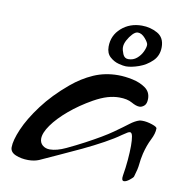

<svg xmlns="http://www.w3.org/2000/svg" viewBox="-68 -609 653 689"><g transform="rotate(10 258.5 -264.5)"><path d="M428 16Q418 16 421 -3Q426 -32 428.5 -61.5Q431 -91 431 -113Q431 -134 428.5 -147.5Q426 -161 419 -161Q416 -161 410.5 -158Q405 -155 392 -146Q370 -130 335.5 -111Q301 -92 261 -73Q221 -54 183 -37Q145 -20 115 -6Q98 1 76 1Q51 1 30.5 -7.5Q10 -16 10 -34Q10 -59 28 -101Q46 -143 83 -192.5Q120 -242 175 -288Q212 -319 253 -337Q294 -355 342 -355Q367 -355 395 -349Q423 -343 442.5 -329Q462 -315 462 -290Q462 -272 453.5 -264.5Q445 -257 436 -257Q424 -257 406.5 -267Q389 -277 360 -277Q339 -277 317 -270.5Q295 -264 268 -249Q222 -223 186 -192.5Q150 -162 129.5 -133Q109 -104 109 -83Q109 -68 119.5 -59Q130 -50 146 -50Q171 -50 204 -65.5Q237 -81 267 -97Q329 -130 361.5 -153Q394 -176 411.5 -189.5Q429 -203 445 -208Q448 -209 456 -209Q472 -209 491.5 -202.5Q511 -196 510 -190Q510 -172 498 -148.5Q486 -125 478 -93Q473 -71 471.5 -53.5Q470 -36 461 -7Q460 -3 448 6.5Q436 16 428 16ZM363 -391Q354 -391 336.5 -395.5Q319 -400 304.5 -413Q290 -426 290 -450Q290 -491 320.5 -518Q351 -545 395 -545Q426 -545 452 -530.5Q478 -516 478 -481Q478 -450 457.5 -430Q437 -410 410 -400.5Q383 -391 363 -391ZM367 -418Q385 -418 398 -429Q411 -440 418 -455Q425 -470 425 -480Q425 -488 412 -503Q399 -518 385 -518Q376 -518 366 -507.5Q356 -497 348.5 -483Q341 -469 341 -457Q341 -447 347 -432.5Q353 -418 367 -418Z"/></g></svg>

Font: Grechen Fuemen
Style: Regular
Weight: 400
Designer: Robert E. Leuschke
Foundry: Robert E. Leuschke
Version: Version 1.010; ttfautohint (v1.8.3)